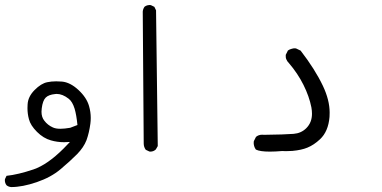

<svg xmlns="http://www.w3.org/2000/svg" viewBox="-23 -447 1543 775"><path d="M343.3 28.8Q343.3 4.9 336.4 -19Q326.7 -53.2 293.5 -84Q260.3 -114.7 227.1 -117.7Q215.3 -118.7 204.1 -118.7Q184.1 -118.7 168 -115.2Q143.1 -110.4 116.5 -83.5Q89.8 -56.6 88.4 -24.9Q87.9 -19 87.9 -10.7Q87.9 12.7 93.8 34.2Q100.1 59.1 126.2 85.2Q152.3 111.3 182.6 119.6Q208 127 235.8 127Q242.2 127 259.3 126Q242.7 143.6 233.4 152.8Q168.9 217.3 112.3 236.8Q49.8 257.8 3.4 262.7L-2.9 275.9Q-3.4 277.8 -3.4 280.3Q-3.4 292 3.4 300.8Q11.2 307.1 22 308.1Q67.4 308.1 125.2 288.3Q183.1 268.6 221.7 235.8Q261.2 202.6 288.1 175.3Q314.9 147.9 326.2 118.7Q336.9 88.9 341.8 52.2Q343.3 40.5 343.3 28.8ZM260.3 68.8Q237.3 72.8 220.2 72.8Q202.1 72.8 190.4 67.4Q169.4 58.1 155.8 40Q144.5 25.9 144.5 3.9Q144.5 -2.9 145.5 -9.8Q149.4 -41 161.4 -53Q173.3 -64.9 199.7 -67.4Q202.6 -67.9 205.6 -67.9Q229.5 -67.9 254.4 -48.3Q269.5 -36.6 278.3 -7.8Q285.6 17.1 289.6 57.6Z M584 165Q596.7 165 606 156.2L613.8 142.6L606.9 -405.3L600.1 -419.4L585.9 -426.3Q583.5 -426.8 579.8 -426.8Q576.2 -426.8 571 -425.3Q565.9 -423.8 560.5 -419.9Q554.2 -411.1 553.2 -400.4L557.1 131.8Q557.1 146.5 565.4 157.7L580.1 164.6Q582 165 584 165Z M1116.2 162.6Q1124 163.1 1129.4 163.1Q1134.8 163.1 1141.1 162.8Q1147.5 162.6 1157.7 162.1Q1194.3 158.7 1217.8 148.9Q1244.1 138.2 1268.6 115.2Q1302.2 84 1307.1 24.9Q1307.6 17.1 1307.6 7.3Q1307.6 -43 1280.3 -100.6Q1248.5 -167.5 1190.4 -242.7L1171.9 -251.5Q1168.9 -252 1166.7 -252Q1164.6 -252 1161.4 -251.7Q1158.2 -251.5 1154.3 -250Q1146 -248 1139.2 -243.2L1130.4 -225.6Q1130.4 -223.6 1130.4 -221.2Q1130.4 -218.8 1130.6 -215.3Q1130.9 -211.9 1132.8 -207.5Q1135.7 -199.7 1143.1 -192.4Q1178.7 -150.9 1201.9 -104.5Q1225.1 -58.1 1233.9 -13.7Q1236.3 0 1236.3 12.2Q1236.3 47.4 1213.4 70.3Q1192.9 90.8 1162.1 93.3Q1126 96.2 1042 97.2L1036.1 96.7Q1020.5 96.7 1010.3 105.5L1001.5 123Q1001 126 1001 130.6Q1001 135.3 1002.9 142.6Q1004.9 149.9 1009.8 156.7Q1025.9 165 1066.4 165Q1087.9 165 1116.2 162.6Z"/></svg>

Font: Bakudai
Style: Light
Weight: 300
Version: Version 1.48